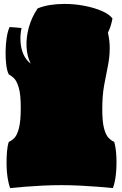

<svg xmlns="http://www.w3.org/2000/svg" viewBox="-20 -943 623 980"><path d="M32 17Q24 -3 19 -34.5Q14 -66 13.5 -101Q13 -136 15.5 -167.5Q18 -199 25 -219Q40 -225 54 -239.5Q68 -254 77 -290Q86 -326 86 -393Q86 -462 75.5 -496.5Q65 -531 50.5 -544.5Q36 -558 25 -563Q16 -580 12 -611.5Q8 -643 8.5 -679.5Q9 -716 14 -749.5Q19 -783 29 -805Q41 -804 56.5 -803Q72 -802 90 -800Q83 -769 84.5 -733.5Q86 -698 99 -667.5Q112 -637 137 -618Q118 -655 115.5 -703Q113 -751 127 -802.5Q141 -854 172 -900Q201 -912 236 -917.5Q271 -923 308 -923Q360 -923 410 -913.5Q460 -904 498.5 -887.5Q537 -871 554 -849Q551 -831 545.5 -813Q540 -795 531 -776Q536 -753 538 -734.5Q540 -716 540 -698Q540 -651 530.5 -605.5Q521 -560 511.5 -507.5Q502 -455 502 -385Q502 -322 511 -288Q520 -254 534 -239.5Q548 -225 563 -219Q572 -188 574 -142.5Q576 -97 571.5 -53.5Q567 -10 556 17Q528 14 484 10.5Q440 7 390 4.5Q340 2 293 2Q245 2 195.5 4.5Q146 7 103 10.5Q60 14 32 17Z"/></svg>

Font: Oi
Style: Regular
Weight: 400
Designer: Kostas Bartsokas, Mohamad Dakak
Foundry: Foundry5
Version: Version 4.000